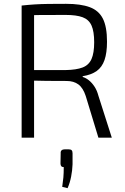

<svg xmlns="http://www.w3.org/2000/svg" viewBox="-20 -719 654 1003"><path d="M325 -699Q402 -699 449 -681.5Q496 -664 517.5 -621.5Q539 -579 539 -501Q539 -443 526 -405.5Q513 -368 485 -348Q457 -328 412 -321V-317Q429 -312 445 -299Q461 -286 474 -266Q487 -246 494 -219L564 0H494L428 -217Q414 -260 389.5 -278Q365 -296 328 -296Q269 -296 223.5 -296.5Q178 -297 148 -298Q118 -299 103 -300L106 -353H323Q379 -354 411.5 -366.5Q444 -379 458 -410.5Q472 -442 472 -498Q472 -555 458 -586Q444 -617 411.5 -629Q379 -641 323 -641Q243 -641 185 -640.5Q127 -640 107 -639L93 -690Q130 -694 162 -696Q194 -698 232.5 -698.5Q271 -699 325 -699ZM158 -690V0H93V-690ZM337 61Q350 61 354.5 66Q359 71 359 82V139Q358 171 351.5 204Q345 237 333 264L305 257Q309 230 311 208.5Q313 187 313 154Q296 154 296 135L297 82Q296 71 302 66Q308 61 319 61Z"/></svg>

Font: Exo 2 Light
Style: Regular
Weight: 300
Designer: Natanael Gama
Foundry: Natanael Gama
Version: Version 2.010